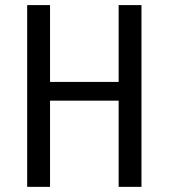

<svg xmlns="http://www.w3.org/2000/svg" viewBox="-20 -726 655 746"><path d="M529.7 0H441V-334.9H174.4V0H85.6V-706.2H174.4V-407.7H441V-706.2H529.7Z"/></svg>

Font: Fira Code Fixed
Style: Regular
Weight: 400
Monospace: yes
Designer: Carrois Corporate, Edenspiekermann AG, Nikita Prokopov
Foundry: Carrois Corporate, Edenspiekermann AG, Nikita Prokopov
Version: Version 5.002